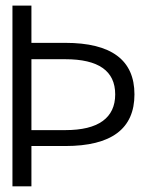

<svg xmlns="http://www.w3.org/2000/svg" viewBox="-20 -657 586 677"><path d="M454.1 -324.2Q454.1 -142.1 210 -142.1H90.8V0H23.9V-637.2H90.8V-505.9H210Q454.1 -505.9 454.1 -324.2ZM386.2 -324.2Q386.2 -448.2 210 -448.2H90.8V-198.2H210Q297.9 -198.2 342 -230.2Q386.2 -262.2 386.2 -324.2Z"/></svg>

Font: Anonymous Pro
Style: Regular
Weight: 400
Monospace: yes
Designer: Mark Simonson
Version: Version 1.002